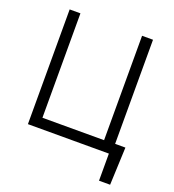

<svg xmlns="http://www.w3.org/2000/svg" viewBox="-154 -826 1007 1112"><g transform="rotate(20 349.5 -270.0)"><path d="M651.4 167H583V0H84V-707H150.4V-63.5H530.3V-707H597.7V-65.4H661.1Z"/></g></svg>

Font: Pretendard JP Light
Style: Regular
Weight: 300
Designer: Base glyphs from Inter by Rasmus Andersson; Hangeul glyphs from Noto Sans CJK(Source Han Sans) by Jang Soo-young and Kan
Foundry: Kil Hyung-jin
Version: Version 1.309